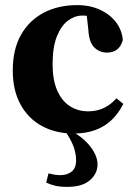

<svg xmlns="http://www.w3.org/2000/svg" viewBox="-20 -508 529 752"><path d="M243 224Q216 224 196.5 219.5Q177 215 161 207L170 171Q181 174 192 176Q203 178 217 178Q242 178 260 164.5Q278 151 278 120Q278 91 266.5 62Q255 33 231 0H262V7Q291 22 313.5 43.5Q336 65 349 89Q362 113 362 136Q362 172 332 198Q302 224 243 224ZM269 15Q199 15 145 -14Q91 -43 60.5 -98.5Q30 -154 30 -232Q30 -315 62.5 -372Q95 -429 152 -458.5Q209 -488 282 -488Q333 -488 372.5 -469.5Q412 -451 435 -420Q458 -389 461 -351Q454 -326 438.5 -314Q423 -302 398 -302Q371 -302 350 -321.5Q329 -341 326 -391L318 -463L384 -426Q363 -437 343.5 -442Q324 -447 302 -447Q273 -447 246.5 -427.5Q220 -408 203 -366Q186 -324 186 -256Q186 -196 203.5 -155Q221 -114 252.5 -93Q284 -72 325 -72Q347 -72 366.5 -77.5Q386 -83 403.5 -94.5Q421 -106 436 -123L463 -101Q443 -62 415.5 -36.5Q388 -11 351.5 2Q315 15 269 15Z"/></svg>

Font: Source Serif 4 36pt
Style: Bold
Weight: 700
Designer: Frank Grießhammer
Foundry: Adobe Systems Incorporated
Version: Version 4.004;hotconv 1.0.116;makeotfexe 2.5.65601